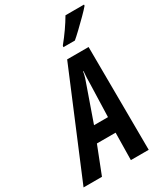

<svg xmlns="http://www.w3.org/2000/svg" viewBox="-290 -1054 1010 1156"><g transform="rotate(-30 214.5 -476.0)"><path d="M335 -792Q352 -806 383 -835.5Q414 -865 444.5 -895.5Q475 -926 490 -944L491 -952H362Q341 -916 314.5 -878Q288 -840 257 -802L255 -792ZM259 -518Q268 -542 275 -564Q282 -586 285 -607H288Q286 -584 285 -562Q284 -540 284 -516L277 -293H180ZM66 0 140 -189H270L267 0H391L387 -717H238L-62 0Z"/></g></svg>

Font: Noto Sans Display Condensed
Style: Bold Italic
Weight: 700
Width: 3
Designer: Monotype Design team
Foundry: Monotype Imaging Inc.
Version: 1.000